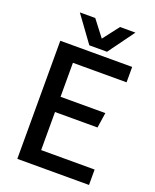

<svg xmlns="http://www.w3.org/2000/svg" viewBox="-155 -932 820 1019"><g transform="rotate(20 255.5 -422.0)"><path d="M70 -667H476V-580H173V-388H426L413 -302H173V-87H475V0H70ZM430 -844 323 -697H223L116 -844H203L273 -753L343 -844Z"/></g></svg>

Font: Epunda Sans Medium
Style: Regular
Weight: 500
Designer: Simon Atzbach
Foundry: typofactur
Version: Version 2.204; ttfautohint (v1.8.4.7-5d5b)